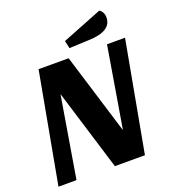

<svg xmlns="http://www.w3.org/2000/svg" viewBox="-151 -967 971 1081"><g transform="rotate(-20 334.0 -426.5)"><path d="M314 -660 463 -175 544 -660H652L531 0H351L202 -486L121 0H13L134 -660ZM593 -804Q593 -721 455 -717L338 -712L328 -758L568 -853Q593 -836 593 -804Z"/></g></svg>

Font: Sansita
Style: Bold Italic
Weight: 700
Italic angle: -11°
Designer: Pablo Cosgaya
Foundry: Omnibus-Type
Version: Version 1.006